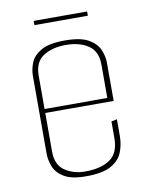

<svg xmlns="http://www.w3.org/2000/svg" viewBox="-69 -613 521 669"><g transform="rotate(-10 191.0 -278.5)"><path d="M182 4Q131 4 104.5 -12Q78 -28 69 -52Q60 -76 60 -98V-373Q60 -396 69.5 -419.5Q79 -443 107 -459Q135 -475 191 -475Q246 -475 274 -459Q302 -443 312 -419.5Q322 -396 322 -373V-248H302V-370Q302 -417 271 -438Q240 -459 191 -459Q143 -459 111.5 -438.5Q80 -418 80 -370V-101Q80 -54 110.5 -33.5Q141 -13 182 -13Q238 -13 270 -35Q302 -57 302 -110V-169L322 -173V-114Q322 -84 311.5 -57Q301 -30 271 -13Q241 4 182 4ZM66 -238V-252H322V-238ZM96 -546V-561H285V-546Z"/></g></svg>

Font: Smooch Sans Thin Thin
Style: Regular
Weight: 250
Version: Version 1.010